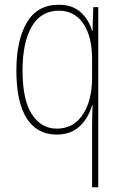

<svg xmlns="http://www.w3.org/2000/svg" viewBox="-20 -650 510 809"><path d="M368 -115Q368 -130 368.5 -157Q369 -184 370 -207H368Q353 -153 316 -118Q279 -83 219 -83Q136 -83 92.5 -151.5Q49 -220 49 -353Q49 -480 93 -555Q137 -630 228 -630Q286 -630 321 -597.5Q356 -565 368 -519H370L373 -620H394V139H368ZM219 -108Q290 -108 329 -167.5Q368 -227 368 -322V-402Q368 -496 331 -550.5Q294 -605 228 -605Q153 -605 114 -538.5Q75 -472 75 -353Q75 -228 114.5 -168Q154 -108 219 -108Z"/></svg>

Font: Noto Sans Telugu UI Condensed Thin
Style: Regular
Weight: 100
Width: 3
Designer: Jelle Bosma - Monotype Design Team
Foundry: Monotype Imaging Inc.
Version: Version 2.005; ttfautohint (v1.8.4.7-5d5b)